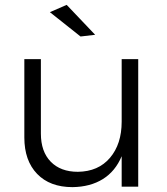

<svg xmlns="http://www.w3.org/2000/svg" viewBox="-20 -767 685 789"><path d="M254 -747 371 -624 311 -617 185 -717ZM548 -524V0H480V-125Q454 -63 402.5 -31Q351 1 278 2Q185 2 132.5 -52.5Q80 -107 80 -202V-524H148V-218Q148 -144 188.5 -102.5Q229 -61 300 -61Q384 -62 432 -118.5Q480 -175 480 -267V-524Z"/></svg>

Font: TypoPRO Montserrat
Style: Regular
Weight: 300
Designer: Julieta Ulanovsky
Foundry: Julieta Ulanovsky
Version: Version 6.001